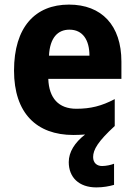

<svg xmlns="http://www.w3.org/2000/svg" viewBox="-20 -577 587 835"><path d="M385 106C385 74 406 38 479 -29V-146C422 -116 374 -104 312 -104C235 -104 193 -150 190 -234H508V-309C508 -467 422 -557 280 -557C133 -557 41 -459 41 -270C41 -85 139 10 299 10C317 10 334 9 350 8C305 43 279 84 279 128C279 194 323 238 399 238C429 238 455 233 476 227V135C464 140 442 145 424 145C402 145 385 132 385 106ZM282 -448C340 -448 369 -403 369 -335H193C197 -414 232 -448 282 -448Z"/></svg>

Font: Noto Sans Armenian SemiCondensed Medium
Style: Regular
Weight: 500
Width: 4
Designer: Monotype Design Team
Foundry: Monotype Imaging Inc.
Version: Version 2.008